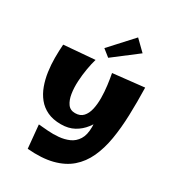

<svg xmlns="http://www.w3.org/2000/svg" viewBox="-248 -1194 1244 1366"><g transform="rotate(30 374.5 -511.0)"><path d="M700 -768Q703 -649 699.5 -541.5Q696 -434 680.5 -342Q665 -250 631.5 -177.5Q598 -105 541.5 -56Q485 -7 399.5 15Q314 37 194 27L176 -163Q210 -160 253.5 -156.5Q297 -153 342.5 -157Q388 -161 426.5 -178Q465 -195 489 -233Q513 -271 513 -336Q513 -375 507 -420.5Q501 -466 490.5 -517Q480 -568 468 -624Q456 -680 444 -740ZM310 -242Q245 -242 198.5 -264Q152 -286 121 -324.5Q90 -363 72 -412.5Q54 -462 46 -518Q38 -574 38 -631Q38 -688 42 -741L296 -762Q285 -726 276 -674.5Q267 -623 264 -568.5Q261 -514 268.5 -467Q276 -420 297 -390.5Q318 -361 358 -361Q400 -361 423.5 -386.5Q447 -412 456.5 -454.5Q466 -497 465.5 -547.5Q465 -598 458.5 -648.5Q452 -699 444 -740L587 -638Q586 -588 576.5 -533.5Q567 -479 547 -427Q527 -375 495 -333.5Q463 -292 417.5 -267Q372 -242 310 -242ZM366 -820 308 -866 478 -1052 562 -970Z"/></g></svg>

Font: Marhey
Style: Bold
Weight: 700
Designer: Nur Syamsi & Bustanul Arifin
Foundry: Namelatype
Version: Version 1.000